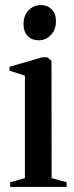

<svg xmlns="http://www.w3.org/2000/svg" viewBox="-20 -735 292 755"><path d="M20 0V-18.5L78 -34.5V-437.5L17.5 -457V-472.5L145.5 -509.5H166.5L182.5 -495.5L183 -34.5L242 -18.5V0ZM131.5 -576.5Q105.5 -576.5 89 -593.2Q72.5 -610 72.5 -640.5Q72.5 -673.5 92.2 -694.2Q112 -715 140 -715H141Q166.5 -715 183.2 -698.5Q200 -682 200 -651Q200 -618.5 180.2 -597.5Q160.5 -576.5 132.5 -576.5Z"/></svg>

Font: Merriweather 144pt Medium
Style: Regular
Weight: 500
Version: Version 2.100